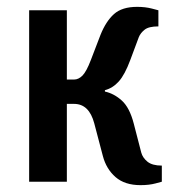

<svg xmlns="http://www.w3.org/2000/svg" viewBox="-20 -530 502 560"><path d="M390 10Q344 10 317 -13.5Q290 -37 280 -75L255 -170Q240 -227 196 -227H175V0H65V-500H175V-298H196Q209 -298 220.5 -309.5Q232 -321 245 -355L273 -428Q289 -468 312.5 -489Q336 -510 380 -510Q404 -510 423 -505Q442 -500 442 -500V-453Q414 -453 402 -443.5Q390 -434 385 -422L360 -355Q344 -312 326.5 -292.5Q309 -273 286 -267V-263Q313 -257 335.5 -236.5Q358 -216 370 -170L392 -85Q396 -70 410 -58.5Q424 -47 452 -47V0Q452 0 433.5 5Q415 10 390 10Z"/></svg>

Font: Cuprum SemiBold
Style: Regular
Weight: 600
Designer: Jovanny Lemonad
Foundry: Jovanny Lemonad
Version: Version 3.000